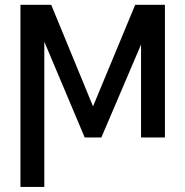

<svg xmlns="http://www.w3.org/2000/svg" viewBox="-20 -565 761 789"><path d="M362.3 -127.9 535.6 -545.4H629.4L396.5 0H328.1L98.1 -545.4H190.4ZM162.1 -545.4V203.1H64V-545.4ZM559.6 0V-545.4H657.7V0Z"/></svg>

Font: Sahel VF Regular
Style: Regular
Weight: 400
Foundry: Saber Rastikerdar (saber.rastikerdar@gmail.com)
Version: Version 3.4.0